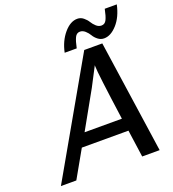

<svg xmlns="http://www.w3.org/2000/svg" viewBox="-157 -1008 1014 1126"><g transform="rotate(-20 350.5 -444.5)"><path d="M28.8 0 430.2 -703.1H543L645 0H536.1L512.2 -169.9H221.2L125 0ZM267.1 -249H500Q458 -549.8 458 -590.8V-598.1L396 -479ZM316.9 -727.1Q331.1 -795.9 370.6 -842.5Q410.2 -889.2 454.1 -889.2Q475.1 -889.2 491.9 -875.5Q508.8 -861.8 518.3 -845.9Q527.8 -830.1 542.5 -816.7Q557.1 -803.2 575.2 -803.2Q596.2 -803.2 606.7 -824.2Q617.2 -845.2 626 -889.2H701.2Q685.1 -814.9 645.5 -771Q606 -727.1 564 -727.1Q543 -727.1 525.9 -740.5Q508.8 -753.9 499.5 -770Q490.2 -786.1 475.1 -799.6Q460 -813 442.9 -813Q421.9 -813 411.4 -791.5Q400.9 -770 392.1 -727.1Z"/></g></svg>

Font: CMU Bright
Style: SemiBoldOblique
Weight: 600
Italic angle: -12°
Version: Version 0.7.0